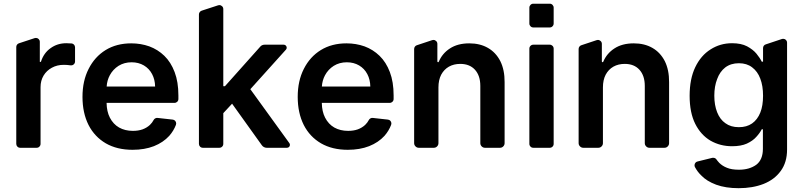

<svg xmlns="http://www.w3.org/2000/svg" viewBox="-20 -782 4251 1016"><path d="M66.1 -20.6V-533.4Q66.1 -540.1 70 -545.5Q73.9 -550.8 80.3 -552.9L163.4 -580.3Q166.5 -581.3 170.1 -581.3Q178.6 -581.3 184.7 -575.3Q190.7 -569.2 190.7 -560.7V-454.5H196.4Q211.3 -501.8 247.9 -527.3Q283.7 -553.3 331 -553.3Q342 -553.3 355.1 -552.2H358Q366.1 -551.8 371.6 -545.8Q377.1 -539.8 377.1 -531.6V-457Q377.1 -447.4 370 -441.2Q362.9 -435 353.3 -436.4H351.6Q335.2 -438.9 317.5 -438.9Q282 -438.9 254.6 -423.7Q226.6 -408.7 210.6 -382.1Q194.6 -355.5 194.6 -320.7V-20.6Q194.6 -12.1 188.6 -6Q182.5 0 174 0H87Q78.1 0 72.1 -6Q66.1 -12.1 66.1 -20.6Z M540.1 -23.4Q480.5 -58.2 448.5 -120.7Q416.5 -184.3 416.5 -269.5Q416.5 -354 448.9 -417.3Q481.2 -481.5 538.7 -517Q596.6 -552.6 674.7 -552.6Q725.1 -552.6 770.2 -536.6Q815.3 -519.9 849.8 -486.5Q884.2 -453.1 904.1 -400.6Q924 -348.4 924 -277V-258.2Q924 -249.6 918 -243.6Q911.9 -237.6 903.4 -237.6H544Q544.7 -191.8 561.4 -159.4Q579.2 -125 610.1 -107.2Q641.7 -89.5 683.2 -89.5Q711.6 -89.5 734 -97.3Q757.1 -105.8 773.4 -121.1Q785.9 -133.2 793 -147Q795.8 -152.7 801.7 -155.7Q807.5 -158.7 813.9 -158L893.8 -149.1Q902 -148.4 907.1 -142.4Q912.3 -136.4 912.3 -128.6Q912.3 -124.3 910.9 -121.1Q898.8 -89.5 875.7 -63.2Q843.8 -28.1 794.4 -8.5Q745 10.7 681.5 10.7Q599.4 10.7 540.1 -23.4ZM800.8 -324.2Q800.1 -361.2 784.8 -389.9Q769.5 -419 741.5 -435.7Q713.1 -452.4 676.5 -452.4Q637.4 -452.4 607.2 -433.6Q577.8 -414.8 561.1 -383.9Q546.5 -356.9 544.4 -324.2Z M1032.7 -20.6V-705.6Q1032.7 -712.4 1036.8 -717.9Q1040.8 -723.4 1047.2 -725.5L1134.2 -753.9Q1137.4 -755 1140.6 -755Q1149.1 -755 1155.4 -748.9Q1161.6 -742.9 1161.6 -733.7V-326H1170.5L1357.2 -535.2Q1361.2 -540.1 1367.2 -542.8Q1373.2 -545.5 1380 -545.5H1481.5Q1488.3 -545.5 1492.7 -540.7Q1497.2 -535.9 1497.2 -529.8Q1497.2 -523.8 1493.3 -519.5L1304.7 -310L1511 -24.9Q1514.2 -20.6 1514.2 -15.6Q1514.2 -9.2 1509.8 -4.6Q1505.3 0 1498.6 0H1391.3Q1383.5 0 1376.8 -3.6Q1370 -7.1 1365.8 -13.1L1208.1 -233.3L1161.6 -183.2V-20.6Q1161.6 -12.1 1155.5 -6Q1149.5 0 1140.6 0H1053.6Q1044.7 0 1038.7 -6Q1032.7 -12.1 1032.7 -20.6Z M1679 -23.4Q1619.3 -58.2 1587.4 -120.7Q1555.4 -184.3 1555.4 -269.5Q1555.4 -354 1587.7 -417.3Q1620 -481.5 1677.6 -517Q1735.4 -552.6 1813.6 -552.6Q1864 -552.6 1909.1 -536.6Q1954.2 -519.9 1988.6 -486.5Q2023.1 -453.1 2043 -400.6Q2062.9 -348.4 2062.9 -277V-258.2Q2062.9 -249.6 2056.8 -243.6Q2050.8 -237.6 2042.3 -237.6H1682.9Q1683.6 -191.8 1700.3 -159.4Q1718 -125 1748.9 -107.2Q1780.5 -89.5 1822.1 -89.5Q1850.5 -89.5 1872.9 -97.3Q1896 -105.8 1912.3 -121.1Q1924.7 -133.2 1931.8 -147Q1934.7 -152.7 1940.5 -155.7Q1946.4 -158.7 1952.8 -158L2032.7 -149.1Q2040.8 -148.4 2046 -142.4Q2051.1 -136.4 2051.1 -128.6Q2051.1 -124.3 2049.7 -121.1Q2037.6 -89.5 2014.6 -63.2Q1982.6 -28.1 1933.2 -8.5Q1883.9 10.7 1820.3 10.7Q1738.3 10.7 1679 -23.4ZM1939.6 -324.2Q1938.9 -361.2 1923.7 -389.9Q1908.4 -419 1880.3 -435.7Q1851.9 -452.4 1815.3 -452.4Q1776.3 -452.4 1746.1 -433.6Q1716.6 -414.8 1699.9 -383.9Q1685.4 -356.9 1683.2 -324.2Z M2171.5 -24.5V-522.7Q2171.5 -529.5 2175.4 -535Q2179.3 -540.5 2185.7 -542.6L2267 -569.6Q2270.2 -570.7 2273.4 -570.7Q2282 -570.7 2288.2 -564.6Q2294.4 -558.6 2294.4 -549.7V-456.7Q2294.4 -455.3 2295.6 -454Q2296.9 -452.8 2298.3 -452.8Q2300.8 -452.8 2301.8 -455.3Q2320.3 -499.3 2360.8 -525.6Q2402 -552.6 2463.4 -552.6Q2520.2 -552.6 2562.1 -528.4Q2603.7 -504.6 2627.5 -458.5Q2650.6 -411.9 2650.2 -347.3V-24.5Q2650.2 -14.6 2643.1 -7.3Q2636 0 2625.7 0H2546.2Q2536.2 0 2528.9 -7.3Q2521.7 -14.6 2521.7 -24.5V-327.4Q2521.7 -381.7 2493.3 -413Q2465.2 -443.9 2415.5 -443.9Q2381.7 -443.9 2355.5 -429.3Q2329.5 -414.4 2314.6 -386.7Q2300.1 -358.7 2300.1 -319.6V-24.5Q2300.1 -14.6 2293 -7.3Q2285.9 0 2275.6 0H2196Q2186.1 0 2178.8 -7.3Q2171.5 -14.6 2171.5 -24.5Z M2781.2 -20.6V-524.5Q2781.2 -533.4 2787.3 -539.4Q2793.3 -545.5 2802.2 -545.5H2889.2Q2897.7 -545.5 2903.8 -539.4Q2909.8 -533.4 2909.8 -524.5V-20.6Q2909.8 -12.1 2903.8 -6Q2897.7 0 2889.2 0H2802.2Q2793.3 0 2787.3 -6Q2781.2 -12.1 2781.2 -20.6ZM2781.2 -741.5Q2781.2 -750 2787.3 -756.2Q2793.3 -762.4 2802.2 -762.4H2889.2Q2897.7 -762.4 2903.8 -756.2Q2909.8 -750 2909.8 -741.5V-657.7Q2909.8 -649.1 2903.8 -642.9Q2897.7 -636.7 2889.2 -636.7H2802.2Q2793.3 -636.7 2787.3 -642.9Q2781.2 -649.1 2781.2 -657.7Z M3041.9 -24.5V-522.7Q3041.9 -529.5 3045.8 -535Q3049.7 -540.5 3056.1 -542.6L3137.4 -569.6Q3140.6 -570.7 3143.8 -570.7Q3152.3 -570.7 3158.6 -564.6Q3164.8 -558.6 3164.8 -549.7V-456.7Q3164.8 -455.3 3166 -454Q3167.3 -452.8 3168.7 -452.8Q3171.2 -452.8 3172.2 -455.3Q3190.7 -499.3 3231.2 -525.6Q3272.4 -552.6 3333.8 -552.6Q3390.6 -552.6 3432.5 -528.4Q3474.1 -504.6 3497.9 -458.5Q3521 -411.9 3520.6 -347.3V-24.5Q3520.6 -14.6 3513.5 -7.3Q3506.4 0 3496.1 0H3416.5Q3406.6 0 3399.3 -7.3Q3392 -14.6 3392 -24.5V-327.4Q3392 -381.7 3363.6 -413Q3335.6 -443.9 3285.9 -443.9Q3252.1 -443.9 3225.9 -429.3Q3199.9 -414.4 3185 -386.7Q3170.5 -358.7 3170.5 -319.6V-24.5Q3170.5 -14.6 3163.4 -7.3Q3156.2 0 3146 0H3066.4Q3056.5 0 3049.2 -7.3Q3041.9 -14.6 3041.9 -24.5Z M3769.5 195.3Q3718.4 176.1 3690 145.6Q3670.5 126.8 3657.3 101.9Q3655.2 97.7 3655.2 92.7Q3655.2 85.6 3659.6 79.7Q3664.1 73.9 3671.5 72.4L3748.9 53.3Q3750.4 52.9 3753.6 52.9Q3758.9 52.9 3763.5 55Q3768.1 57.2 3771 61.4Q3776.3 69.2 3786.2 79.9Q3802.6 96.2 3826.7 105.8Q3850.9 116.1 3890.6 116.1Q3945 116.1 3981.5 90.2Q4017 63.6 4017 5.3V-98H4011Q4000.7 -77.8 3981.9 -57.5Q3963.8 -36.9 3931.8 -22Q3900.9 -8.2 3853.7 -8.2Q3791.5 -8.2 3739.7 -37.6Q3688.6 -67.8 3659.1 -126.4Q3629.3 -185.7 3629.3 -274.9Q3629.3 -364.7 3659.1 -426.5Q3688.9 -488.6 3740.1 -520.6Q3791.2 -553.3 3854 -553.3Q3901.6 -553.3 3933.2 -536.9Q3964.8 -519.9 3983 -497.9Q4001.8 -474.8 4011 -455.6H4017.8V-527.7Q4017.8 -534.4 4021.8 -540Q4025.9 -545.5 4032.3 -547.2L4117.5 -575.6Q4120.7 -576.7 4123.9 -576.7Q4132.5 -576.7 4138.7 -570.7Q4144.9 -564.6 4144.9 -555.8V8.9Q4144.9 77.4 4111.2 122.9Q4078.5 168.3 4020.2 191.4Q3962.4 213.8 3888.8 213.8Q3820 213.8 3769.5 195.3ZM3774.9 -187.9Q3790.1 -149.5 3818.5 -130Q3846.9 -109 3889.9 -109Q3931.1 -109 3959.5 -128.6Q3988.3 -148.8 4003.2 -186.1Q4017.8 -221.9 4017.8 -275.6Q4017.8 -327.8 4003.2 -365.8Q3989 -404.1 3959.9 -425.8Q3931.8 -447.4 3889.9 -447.4Q3847.3 -447.4 3817.8 -425.1Q3789.1 -402.7 3774.9 -363.6Q3759.9 -325.3 3759.9 -275.6Q3759.9 -225.9 3774.9 -187.9Z"/></svg>

Font: DeltaSans SemiBold
Style: Regular
Weight: 600
Designer: Rasmus Andersson
Foundry: rsms
Version: Version 3.012